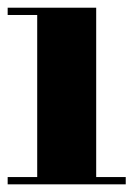

<svg xmlns="http://www.w3.org/2000/svg" viewBox="-20 -481 348 501"><path d="M0 0V-19H77.1V-441.9H0V-460.9H231V-19H308.1V0Z"/></svg>

Font: Hjet
Style: Regular
Weight: 400
Designer: T. Christopher White
Version: Version 1.2